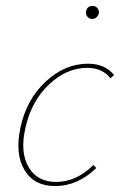

<svg xmlns="http://www.w3.org/2000/svg" viewBox="-20 -625 405 648"><path d="M292 -561Q282 -561 276 -567.5Q270 -574 270 -583Q272 -605 293 -605Q302 -605 308 -598.5Q314 -592 314 -582Q313 -574 306.5 -567.5Q300 -561 292 -561ZM353 -361Q325 -396 274 -396Q205 -396 145.5 -340Q86 -284 66 -194Q47 -113 76 -62Q105 -11 169 -11Q238 -11 295 -68L305 -58Q242 3 166 3Q95 3 62.5 -51.5Q30 -106 49 -194Q69 -289 134 -349.5Q199 -410 277 -410Q334 -410 365 -372Z"/></svg>

Font: EauTestInfant Thin
Style: Italic
Weight: 250
Italic angle: -12°
Designer: Christian Thalmann (Catharsis Fonts)
Version: Version 0.001;PS 000.001;hotconv 1.0.88;makeotf.lib2.5.64775